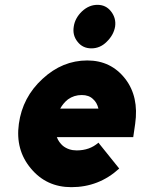

<svg xmlns="http://www.w3.org/2000/svg" viewBox="-20 -762 583 794"><path d="M456 -652Q461 -687 439 -715Q418 -742 383 -742Q348 -742 319 -715Q290 -687 285 -652Q279 -616 301 -589Q322 -562 358 -562Q394 -562 421 -589Q450 -617 456 -652ZM531 -195 539 -250Q555 -362 498 -436Q439 -512 341 -512Q238 -512 156 -436Q73 -360 58 -250Q43 -142 108 -65Q172 12 275 12Q389 12 473 -65L387 -172Q351 -140 297 -140Q264 -140 240 -159Q232 -166 225.5 -175Q219 -184 215 -195ZM318 -369Q348 -369 365 -352Q381 -338 387 -313H229Q242 -336 261 -351Q286 -369 318 -369Z"/></svg>

Font: Unageo
Style: ExtraBold-Italic
Weight: 800
Designer: Richard Sepsi
Foundry: Richard Sepsi
Version: Version 2.000